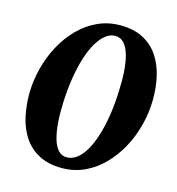

<svg xmlns="http://www.w3.org/2000/svg" viewBox="-112 -850 883 957"><g transform="rotate(15 329.5 -371.5)"><path d="M292.5 10Q223 10 174.5 -15.8Q126 -41.5 96.2 -85.8Q66.5 -130 53.5 -187.8Q40.5 -245.5 41 -310Q42 -375 58.5 -439Q75 -503 105.5 -559.5Q136 -616 178.8 -659.5Q221.5 -703 275.5 -728Q329.5 -753 392.5 -753Q462 -753 510.5 -727.5Q559 -702 588.8 -657.5Q618.5 -613 631.8 -556Q645 -499 644 -436Q643.5 -370 627 -305.5Q610.5 -241 579.8 -184.2Q549 -127.5 506.2 -83.8Q463.5 -40 409.5 -15Q355.5 10 292.5 10ZM302.5 -48Q330 -48 354.2 -66.2Q378.5 -84.5 398.5 -118.8Q418.5 -153 433.5 -201Q448.5 -249 457.8 -308.5Q467 -368 469.5 -436.5Q472 -492 468.5 -539Q465 -586 454.8 -621Q444.5 -656 426.5 -675.8Q408.5 -695.5 381.5 -695.5Q355 -695.5 331.5 -677Q308 -658.5 288 -624.5Q268 -590.5 253 -543Q238 -495.5 228.5 -437Q219 -378.5 216 -311Q213.5 -254 217 -206.2Q220.5 -158.5 230.5 -123Q240.5 -87.5 258.2 -67.8Q276 -48 302.5 -48Z"/></g></svg>

Font: Merriweather 28pt Black
Style: Italic
Weight: 900
Italic angle: -7.8°
Version: Version 2.101